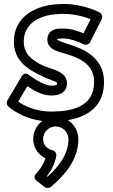

<svg xmlns="http://www.w3.org/2000/svg" viewBox="-20 -573 570 969"><path d="M260.5 15C198.3 15 147.5 66.5 147.5 130C147.5 174.1 175.3 209.5 209.7 225.9C194.3 271.8 164.6 300.6 162.4 302.7C155.1 310.9 147.7 326.2 165.2 339.8L205.2 370.8C214.5 378 228 377.2 236.4 370.3C301 316.9 375.5 235.5 375.5 130C375.5 66.3 324.2 15 260.5 15ZM260.5 65C296.8 65 325.5 93.7 325.5 130C325.5 203.7 276.7 268.2 219.7 318.8L216.7 316.4C232.8 295.5 255.7 260.1 264.1 214.5C266.3 202.6 258.6 188.8 245.3 185.7C216.7 178.9 197.5 156.9 197.5 130C197.5 93.5 226.7 65 260.5 65ZM299 -503C359.4 -503 410.7 -486.6 437 -476L401.5 -404.9C376.3 -415.5 339.1 -429 299 -429C272.9 -429 246.6 -428.1 229.8 -407C221.6 -396.7 219 -384.3 219 -373C219 -319.8 282 -311.1 316.5 -300.1C384.6 -279.1 455 -246.6 455 -160C455 -32.6 342.6 -10 237 -10C155.9 -10 97.6 -42.3 71.8 -60.2L118.3 -138.3C144.7 -120 190.3 -91 238 -91C260.2 -91 318 -94.7 318 -153C318 -216.8 233 -223.2 190.5 -245.2C139.6 -271.6 100 -300.2 100 -363C100 -448.8 170 -503 299 -503ZM299 -553C158 -553 50 -487.2 50 -363C50 -271.8 114.3 -228.4 167.5 -200.8C241 -162.8 268 -163.2 268 -153C268 -143.3 265.8 -141 238 -141C194.9 -141 127.1 -194.1 127.1 -194.1C106.8 -211.1 93.4 -194.3 89.5 -187.8L17.5 -66.8C11.8 -57.1 13.3 -43.7 22 -35.7C24.1 -33.7 103.5 40 237 40C341.4 40 505 14.6 505 -160C505 -283.4 399.4 -326.9 331.5 -347.9C293 -360.1 270.8 -369.7 269 -372.6C269 -372.6 269 -372.7 269 -373C269 -374.2 269.1 -375.1 269.2 -375.7C271.9 -376.9 282 -379 299 -379C345.2 -379 401.3 -349.9 401.3 -349.9C414.3 -343 429.4 -348.9 435.4 -360.8L493.4 -476.8C499.1 -488.2 494.9 -503.4 483 -509.9C481.1 -511 404.6 -553 299 -553Z"/></svg>

Font: Hussar Ekologiczny
Style: Regular
Weight: 400
Foundry: Cannot Into Space Fonts
Version: Version 0.97